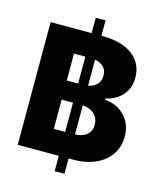

<svg xmlns="http://www.w3.org/2000/svg" viewBox="-131 -913 926 1099"><g transform="rotate(15 332.0 -363.5)"><path d="M356.4 90.8H298.3V-818.4H356.4ZM381.3 0H55.2V-727.1H358.4Q439.5 -727.1 495.6 -704.1Q549.8 -681.6 578.6 -639.6Q606 -598.6 606 -543.5Q606 -500.5 588.9 -469.2Q571.3 -437 541 -415.5Q511.7 -395 470.2 -385.7V-378.4Q515.1 -376 551.8 -355Q588.9 -333 611.8 -294.9Q634.8 -255.9 634.8 -203.6Q634.8 -145 605 -99.1Q575.2 -53.2 518.6 -26.9Q460.9 0 381.3 0ZM231 -314.9V-141.6H339.4Q396.5 -141.6 423.8 -163.6Q451.2 -185.5 451.2 -223.6Q451.2 -252 438 -272.5Q424.8 -293 400.4 -304.2Q377 -314.9 342.8 -314.9ZM231 -587.9V-428.2H328.1Q356 -428.2 379.4 -438Q402.3 -447.8 414.6 -465.3Q426.8 -483.4 426.8 -509.3Q426.8 -546.9 400.9 -566.9Q374 -587.9 331.1 -587.9Z"/></g></svg>

Font: My Font
Style: Regular
Weight: 500
Designer: Rasmus Andersson
Foundry: rsms
Version: Version 0.001